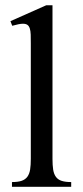

<svg xmlns="http://www.w3.org/2000/svg" viewBox="-20 -716 317 736"><path d="M181.2 -106.9Q181.2 -82.5 183.8 -65.7Q186.5 -48.8 194.3 -38.1Q202.1 -27.3 216.3 -22.7Q230.5 -18.1 252.9 -18.1V0H25.9V-18.1Q48.8 -18.1 63 -22.9Q77.1 -27.8 85 -38.6Q92.8 -49.3 95.5 -66.2Q98.1 -83 98.1 -106.9V-549.8Q98.1 -569.3 97.7 -583.5Q97.2 -597.7 94.2 -606.9Q91.3 -616.2 85.2 -620.6Q79.1 -625 67.9 -625Q60.5 -625 50.5 -623Q40.5 -621.1 26.9 -617.2L20 -634.8L157.2 -695.8H181.2Z"/></svg>

Font: Warasṭra
Style: Regular
Weight: 400
Designer: R.S. Wihananto
Foundry: R.S. Wihananto
Version: Version 2.0.1